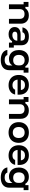

<svg xmlns="http://www.w3.org/2000/svg" viewBox="2060 -2610 760 4919"><g transform="rotate(90 2439.5 -150.0)"><path d="M90 0V-375.8H28.3V-500H155.8V-420H190.8Q219.2 -462.5 263.3 -485.8Q307.5 -509.2 371.7 -509.2Q474.2 -509.2 530.4 -452.5Q586.7 -395.8 586.7 -301.7V0H462.5V-278.3Q462.5 -337.5 431.2 -368.3Q400 -399.2 338.3 -399.2Q278.3 -399.2 246.3 -368.3Q214.2 -337.5 214.2 -278.3V0Z M859.2 9.2Q771.7 9.2 722.1 -33.3Q672.5 -75.8 672.5 -145.8Q672.5 -219.2 722.9 -259.2Q773.3 -299.2 868.3 -299.2H1020.8V-319.2Q1020.8 -410.8 914.2 -410.8Q823.3 -410.8 805 -345.8H680.8Q696.7 -425.8 756.7 -467.9Q816.7 -510 914.2 -510Q1024.2 -510 1081.7 -460.4Q1139.2 -410.8 1139.2 -315.8V-124.2H1198.3V0H1070.8V-80H1035.8Q1010 -37.5 966.2 -14.2Q922.5 9.2 859.2 9.2ZM877.5 -86.7Q918.3 -86.7 950.8 -102.1Q983.3 -117.5 1002.1 -143.8Q1020.8 -170 1020.8 -202.5V-214.2H875Q790.8 -214.2 790.8 -151.7Q790.8 -120.8 813.8 -103.8Q836.7 -86.7 877.5 -86.7Z M1518.3 210Q1408.3 210 1339.6 165.4Q1270.8 120.8 1258.3 40.8H1389.2Q1410 110 1514.2 110Q1584.2 110 1620.8 77.9Q1657.5 45.8 1657.5 -13.3V-85H1653.3Q1631.7 -43.3 1590.8 -21.7Q1550 0 1493.3 0Q1423.3 0 1370.8 -31.2Q1318.3 -62.5 1290 -120Q1261.7 -177.5 1261.7 -255Q1261.7 -371.7 1325.4 -440.8Q1389.2 -510 1501.7 -510Q1563.3 -510 1607.5 -486.7Q1651.7 -463.3 1678.3 -420H1713.3V-500H1840.8V-375.8H1778.3V-11.7Q1778.3 94.2 1710.8 152.1Q1643.3 210 1518.3 210ZM1524.2 -108.3Q1584.2 -108.3 1619.2 -142.1Q1654.2 -175.8 1654.2 -233.3V-278.3Q1654.2 -335 1618.8 -368.3Q1583.3 -401.7 1524.2 -401.7Q1458.3 -401.7 1422.1 -362.9Q1385.8 -324.2 1385.8 -254.2Q1385.8 -184.2 1422.1 -146.2Q1458.3 -108.3 1524.2 -108.3Z M2163.3 10Q2083.3 10 2023.8 -22.1Q1964.2 -54.2 1932.1 -112.9Q1900 -171.7 1900 -251.7Q1900 -331.7 1931.7 -389.6Q1963.3 -447.5 2021.7 -478.8Q2080 -510 2158.3 -510Q2235 -510 2290 -480.4Q2345 -450.8 2375 -395.4Q2405 -340 2405 -264.2V-220.8H2019.2Q2026.7 -157.5 2063.8 -123.8Q2100.8 -90 2162.5 -90Q2208.3 -90 2237.1 -107.1Q2265.8 -124.2 2277.5 -158.3H2402.5Q2385 -79.2 2322.1 -34.6Q2259.2 10 2163.3 10ZM2022.5 -305H2285.8Q2279.2 -356.7 2246.2 -383.8Q2213.3 -410.8 2158.3 -410.8Q2104.2 -410.8 2069.2 -383.3Q2034.2 -355.8 2022.5 -305Z M2525.8 0V-375.8H2464.2V-500H2591.7V-420H2626.7Q2655 -462.5 2699.2 -485.8Q2743.3 -509.2 2807.5 -509.2Q2910 -509.2 2966.2 -452.5Q3022.5 -395.8 3022.5 -301.7V0H2898.3V-278.3Q2898.3 -337.5 2867.1 -368.3Q2835.8 -399.2 2774.2 -399.2Q2714.2 -399.2 2682.1 -368.3Q2650 -337.5 2650 -278.3V0Z M3375 10Q3294.2 10 3234.6 -22.1Q3175 -54.2 3142.1 -112.5Q3109.2 -170.8 3109.2 -250Q3109.2 -330 3142.1 -388.3Q3175 -446.7 3235 -478.3Q3295 -510 3375 -510Q3456.7 -510 3515.4 -478.3Q3574.2 -446.7 3606.7 -388.3Q3639.2 -330 3639.2 -250Q3639.2 -170.8 3606.7 -112.1Q3574.2 -53.3 3515 -21.7Q3455.8 10 3375 10ZM3375 -98.3Q3441.7 -98.3 3478.3 -138.8Q3515 -179.2 3515 -250Q3515 -321.7 3478.3 -361.7Q3441.7 -401.7 3375 -401.7Q3307.5 -401.7 3270.4 -361.7Q3233.3 -321.7 3233.3 -250.8Q3233.3 -179.2 3270.4 -138.8Q3307.5 -98.3 3375 -98.3Z M3964.2 10Q3884.2 10 3824.6 -22.1Q3765 -54.2 3732.9 -112.9Q3700.8 -171.7 3700.8 -251.7Q3700.8 -331.7 3732.5 -389.6Q3764.2 -447.5 3822.5 -478.8Q3880.8 -510 3959.2 -510Q4035.8 -510 4090.8 -480.4Q4145.8 -450.8 4175.8 -395.4Q4205.8 -340 4205.8 -264.2V-220.8H3820Q3827.5 -157.5 3864.6 -123.8Q3901.7 -90 3963.3 -90Q4009.2 -90 4037.9 -107.1Q4066.7 -124.2 4078.3 -158.3H4203.3Q4185.8 -79.2 4122.9 -34.6Q4060 10 3964.2 10ZM3823.3 -305H4086.7Q4080 -356.7 4047.1 -383.8Q4014.2 -410.8 3959.2 -410.8Q3905 -410.8 3870 -383.3Q3835 -355.8 3823.3 -305Z M4528.3 210Q4418.3 210 4349.6 165.4Q4280.8 120.8 4268.3 40.8H4399.2Q4420 110 4524.2 110Q4594.2 110 4630.8 77.9Q4667.5 45.8 4667.5 -13.3V-85H4663.3Q4641.7 -43.3 4600.8 -21.7Q4560 0 4503.3 0Q4433.3 0 4380.8 -31.2Q4328.3 -62.5 4300 -120Q4271.7 -177.5 4271.7 -255Q4271.7 -371.7 4335.4 -440.8Q4399.2 -510 4511.7 -510Q4573.3 -510 4617.5 -486.7Q4661.7 -463.3 4688.3 -420H4723.3V-500H4850.8V-375.8H4788.3V-11.7Q4788.3 94.2 4720.8 152.1Q4653.3 210 4528.3 210ZM4534.2 -108.3Q4594.2 -108.3 4629.2 -142.1Q4664.2 -175.8 4664.2 -233.3V-278.3Q4664.2 -335 4628.8 -368.3Q4593.3 -401.7 4534.2 -401.7Q4468.3 -401.7 4432.1 -362.9Q4395.8 -324.2 4395.8 -254.2Q4395.8 -184.2 4432.1 -146.2Q4468.3 -108.3 4534.2 -108.3Z"/></g></svg>

Font: Funnel Display Light SemiBold
Style: Regular
Weight: 600
Version: Version 1.000